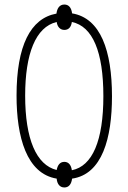

<svg xmlns="http://www.w3.org/2000/svg" viewBox="-20 -781 566 847"><path d="M264 46C284 46 295 31 298 7C431 -12 474 -172 474 -356C474 -557 424 -701 298 -722C295 -746 284 -761 264 -761C243 -761 232 -745 229 -721C114 -700 53 -579 53 -359C53 -177 97 -15 230 7C232 31 244 46 264 46ZM230 -31C140 -53 91 -168 91 -359C91 -543 137 -662 230 -684C233 -663 245 -649 264 -649C283 -649 294 -662 297 -684C389 -665 436 -552 436 -357C436 -161 388 -48 297 -30C294 -52 283 -67 264 -67C244 -67 234 -52 230 -31Z"/></svg>

Font: Noto Sans ExtraCondensed ExtraLight
Style: Regular
Weight: 200
Width: 2
Designer: Monotype Design Team
Foundry: Monotype Imaging Inc.
Version: Version 2.013